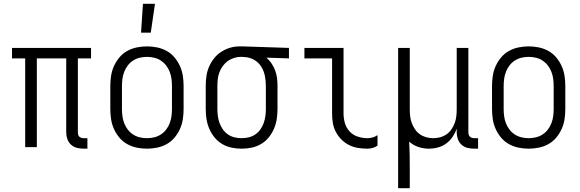

<svg xmlns="http://www.w3.org/2000/svg" viewBox="-20 -771 3040 1006"><path d="M438 8H418Q400 8 382.5 3.5Q365 -1 352 -13Q339 -25 333 -42Q327 -59 327 -77V-465H173V0H112V-465H43V-520H457V-465H388V-77Q388 -71 389.5 -65Q391 -59 395.5 -55Q400 -51 406 -49Q412 -47 418 -47H438Z M750 8Q723 8 696.5 2.5Q670 -3 646.5 -16Q623 -29 605.5 -50Q588 -71 577 -95.5Q566 -120 562 -146.5Q558 -173 558 -200V-320Q558 -347 562 -373.5Q566 -400 577 -424.5Q588 -449 605.5 -470Q623 -491 646.5 -504Q670 -517 696.5 -522.5Q723 -528 750 -528Q777 -528 803.5 -522.5Q830 -517 853.5 -504Q877 -491 894.5 -470Q912 -449 923 -424.5Q934 -400 938 -373.5Q942 -347 942 -320V-200Q942 -173 938 -146.5Q934 -120 923 -95.5Q912 -71 894.5 -50Q877 -29 853.5 -16Q830 -3 803.5 2.5Q777 8 750 8ZM750 -47Q769 -47 788 -51.5Q807 -56 823 -66.5Q839 -77 850.5 -92Q862 -107 869 -125Q876 -143 878.5 -162Q881 -181 881 -200V-320Q881 -339 878.5 -358Q876 -377 869 -395Q862 -413 850.5 -428Q839 -443 823 -453.5Q807 -464 788 -468.5Q769 -473 750 -473Q731 -473 712 -468.5Q693 -464 677 -453.5Q661 -443 649.5 -428Q638 -413 631 -395Q624 -377 621.5 -358Q619 -339 619 -320V-200Q619 -181 621.5 -162Q624 -143 631 -125Q638 -107 649.5 -92Q661 -77 677 -66.5Q693 -56 712 -51.5Q731 -47 750 -47ZM719 -600 729 -751H792L770 -600Z M1246 8Q1219 8 1193 2.5Q1167 -3 1144 -16.5Q1121 -30 1104 -51Q1087 -72 1076.5 -96.5Q1066 -121 1062 -147Q1058 -173 1058 -200V-320Q1058 -346 1061.5 -371.5Q1065 -397 1075 -420.5Q1085 -444 1101 -464.5Q1117 -485 1138.5 -499Q1160 -513 1184.5 -520.5Q1209 -528 1235 -528H1250L1494 -520V-465L1376 -469Q1392 -455 1403.5 -437.5Q1415 -420 1422 -401Q1429 -382 1431.5 -361.5Q1434 -341 1434 -320V-200Q1434 -173 1430 -147Q1426 -121 1415.5 -96.5Q1405 -72 1388 -51Q1371 -30 1348 -16.5Q1325 -3 1299 2.5Q1273 8 1246 8ZM1246 -47Q1265 -47 1283.5 -51.5Q1302 -56 1317.5 -66.5Q1333 -77 1344 -92.5Q1355 -108 1361.5 -126Q1368 -144 1370.5 -162.5Q1373 -181 1373 -200V-320Q1373 -346 1368 -372.5Q1363 -399 1349 -421.5Q1335 -444 1311.5 -457.5Q1288 -471 1261 -472L1250 -473H1241Q1223 -473 1205 -467Q1187 -461 1172.5 -450.5Q1158 -440 1147 -424.5Q1136 -409 1129.5 -392Q1123 -375 1121 -356.5Q1119 -338 1119 -320V-200Q1119 -181 1121.5 -162.5Q1124 -144 1130.5 -126Q1137 -108 1148 -92.5Q1159 -77 1174.5 -66.5Q1190 -56 1208.5 -51.5Q1227 -47 1246 -47Z M1905 8Q1880 8 1855.5 4Q1831 0 1809 -11Q1787 -22 1769 -40Q1751 -58 1739.5 -80Q1728 -102 1724 -126.5Q1720 -151 1720 -176V-465H1575V-520H1780V-176Q1780 -150 1787.5 -125Q1795 -100 1812.5 -81.5Q1830 -63 1855 -55Q1880 -47 1905 -47Q1919 -47 1933 -51Q1947 -55 1958 -63V-8Q1947 0 1933 4Q1919 8 1905 8Z M2066 215V-520H2127V-200Q2127 -181 2129 -162.5Q2131 -144 2137.5 -126.5Q2144 -109 2154.5 -93.5Q2165 -78 2180 -67.5Q2195 -57 2213 -52Q2231 -47 2250 -47Q2269 -47 2287 -52Q2305 -57 2320 -67.5Q2335 -78 2345.5 -93.5Q2356 -109 2362.5 -126.5Q2369 -144 2371 -162.5Q2373 -181 2373 -200V-520H2434V-77Q2434 -71 2436 -65Q2438 -59 2442 -55Q2446 -51 2452 -49Q2458 -47 2464 -47H2485V8H2464Q2446 8 2428.5 3.5Q2411 -1 2398 -13Q2385 -25 2379 -42Q2373 -59 2373 -77V-97Q2365 -74 2351.5 -54Q2338 -34 2318.5 -19.5Q2299 -5 2275 1.5Q2251 8 2227 8Q2199 8 2172 -1Q2145 -10 2124 -29Q2126 5 2126.5 39Q2127 73 2127 108V215Z M2750 8Q2723 8 2696.5 2.5Q2670 -3 2646.5 -16Q2623 -29 2605.5 -50Q2588 -71 2577 -95.5Q2566 -120 2562 -146.5Q2558 -173 2558 -200V-320Q2558 -347 2562 -373.5Q2566 -400 2577 -424.5Q2588 -449 2605.5 -470Q2623 -491 2646.5 -504Q2670 -517 2696.5 -522.5Q2723 -528 2750 -528Q2777 -528 2803.5 -522.5Q2830 -517 2853.5 -504Q2877 -491 2894.5 -470Q2912 -449 2923 -424.5Q2934 -400 2938 -373.5Q2942 -347 2942 -320V-200Q2942 -173 2938 -146.5Q2934 -120 2923 -95.5Q2912 -71 2894.5 -50Q2877 -29 2853.5 -16Q2830 -3 2803.5 2.5Q2777 8 2750 8ZM2750 -47Q2769 -47 2788 -51.5Q2807 -56 2823 -66.5Q2839 -77 2850.5 -92Q2862 -107 2869 -125Q2876 -143 2878.5 -162Q2881 -181 2881 -200V-320Q2881 -339 2878.5 -358Q2876 -377 2869 -395Q2862 -413 2850.5 -428Q2839 -443 2823 -453.5Q2807 -464 2788 -468.5Q2769 -473 2750 -473Q2731 -473 2712 -468.5Q2693 -464 2677 -453.5Q2661 -443 2649.5 -428Q2638 -413 2631 -395Q2624 -377 2621.5 -358Q2619 -339 2619 -320V-200Q2619 -181 2621.5 -162Q2624 -143 2631 -125Q2638 -107 2649.5 -92Q2661 -77 2677 -66.5Q2693 -56 2712 -51.5Q2731 -47 2750 -47Z"/></svg>

Font: Iosevka Term Curly Light
Style: Regular
Weight: 300
Designer: Belleve Invis
Foundry: Belleve Invis
Version: Version 32.3.0